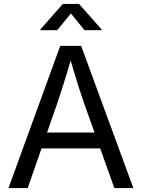

<svg xmlns="http://www.w3.org/2000/svg" viewBox="-20 -962 726 982"><path d="M23.4 0 288.1 -727.5H395L662.1 0H564.9L410.6 -432.6Q396.5 -472.7 377.7 -532.2Q358.9 -591.8 332 -684.1H350.6Q323.7 -590.8 304.4 -530.5Q285.2 -470.2 272.5 -432.6L121.6 0ZM157.2 -203.1V-284.2H528.8V-203.1ZM272.5 -807.6H186.5V-811.5L301.3 -941.9H384.3L499.5 -811.5V-807.6H412.1L342.8 -893.1Z"/></svg>

Font: Inter 16pt
Style: Regular
Weight: 400
Version: Version 4.001;git-66647c0bb